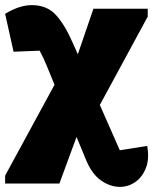

<svg xmlns="http://www.w3.org/2000/svg" viewBox="-51 -529 599 750"><path d="M-31 188V157L162 -198L132 -271Q120 -301 104 -331L2 -327L-31 -475Q25 -509 73 -509Q132 -509 167 -471Q202 -433 233 -362L253 -317L314 -495H526V-464L339 -119L417 58L524 41Q533 91 519 127Q505 163 477.5 182Q450 201 417 201Q380 201 344.5 176.5Q309 152 287 100L248 6L181 188Z"/></svg>

Font: Piazzolla Black
Style: Regular
Weight: 900
Designer: Juan Pablo del Peral
Foundry: Huerta Tipografica
Version: Version 1.330